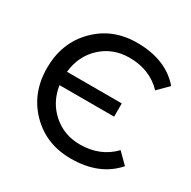

<svg xmlns="http://www.w3.org/2000/svg" viewBox="-159 -864 1026 1029"><g transform="rotate(30 354.0 -350.0)"><path d="M410 -82Q535 -82 615 -165L678 -102Q582 8 405 8Q253 8 153 -93.5Q53 -195 53 -350Q53 -505 153 -606.5Q253 -708 405 -708Q583 -708 678 -598L615 -535Q536 -618 410 -618Q308 -618 237.5 -553Q167 -488 156 -385H495V-303H157Q172 -205 242 -143.5Q312 -82 410 -82Z"/></g></svg>

Font: Montserrat
Style: Regular
Weight: 500
Designer: Julieta Ulanovsky
Foundry: Julieta Ulanovsky
Version: Version 7.200;PS 007.200;hotconv 1.0.88;makeotf.lib2.5.64775